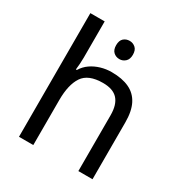

<svg xmlns="http://www.w3.org/2000/svg" viewBox="-176 -891 970 1022"><g transform="rotate(30 309.0 -380.0)"><path d="M341 -737Q361 -737 376.5 -723.5Q392 -710 392 -681Q392 -653 376.5 -639Q361 -625 341 -625Q319 -625 304 -639Q289 -653 289 -681Q289 -710 304 -723.5Q319 -737 341 -737ZM173 -537Q173 -518 171.5 -498Q170 -478 168 -462H174Q191 -490 217 -508Q243 -526 275 -535.5Q307 -545 341 -545Q406 -545 449.5 -524.5Q493 -504 515 -461Q537 -418 537 -349V0H450V-343Q450 -408 421 -440Q392 -472 330 -472Q240 -472 206.5 -421.5Q173 -371 173 -277V0H85V-760H173Z"/></g></svg>

Font: hexlhindi05
Style: Book
Weight: 400
Designer: Jelle Bosma - Monotype Design Team
Foundry: Monotype Imaging Inc.
Version: Version 2.003